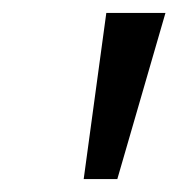

<svg xmlns="http://www.w3.org/2000/svg" viewBox="-20 -734 277 298"><path d="M162.1 -456.1H109.9L145 -713.9H236.8Z"/></svg>

Font: Open Sans Hebrew
Style: Italic
Weight: 400
Italic angle: -12°
Foundry: Ascender Corporation, Yanek Iontef
Version: Version 2.001;PS 002.001;hotconv 1.0.70;makeotf.lib2.5.58329